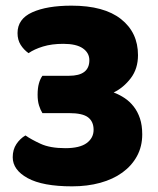

<svg xmlns="http://www.w3.org/2000/svg" viewBox="-20 -643 558 679"><path d="M233 -623Q348 -623 408 -575.5Q468 -528 468 -448Q468 -400 442.5 -366.5Q417 -333 382 -316Q403 -308 421 -296Q439 -284 453 -266Q467 -248 475 -224Q483 -200 483 -168Q483 -125 464.5 -91Q446 -57 413 -33Q380 -9 334.5 3.5Q289 16 235 16Q131 16 78 -13Q25 -42 25 -87Q25 -114 38 -133.5Q51 -153 70 -164Q90 -150 123.5 -134.5Q157 -119 211 -119Q262 -119 286.5 -137Q311 -155 311 -184Q311 -213 291.5 -228Q272 -243 224 -243H130Q123 -254 118 -270Q113 -286 113 -308Q113 -331 117.5 -347.5Q122 -364 130 -375H224Q296 -375 296 -430Q296 -456 273 -472Q250 -488 204 -488Q163 -488 132 -478.5Q101 -469 81 -455Q64 -467 53 -484.5Q42 -502 42 -526Q42 -576 94 -599.5Q146 -623 233 -623Z"/></svg>

Font: Baloo Tammudu
Style: Regular
Weight: 400
Designer: Omkar Shende and Ek Type
Foundry: Ek Type
Version: Version 1.007;PS 1.000;hotconv 1.0.88;makeotf.lib2.5.647800